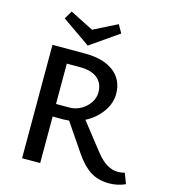

<svg xmlns="http://www.w3.org/2000/svg" viewBox="-126 -966 952 1076"><g transform="rotate(15 350.0 -428.0)"><path d="M292 -705 128 -819 156 -866 292 -797 429 -866 456 -819ZM700 -10Q655 10 607 10Q543 10 497.5 -19Q452 -48 410 -110L300 -272Q280 -270 269 -270H205V0H100V-658H291Q396 -658 456 -612Q516 -566 516 -484Q516 -429 480 -379Q444 -329 387 -300L507 -147Q543 -101 574.5 -83Q606 -65 637 -65Q660 -65 677 -71ZM282 -343Q318 -343 349 -360.5Q380 -378 399 -406.5Q418 -435 418 -467Q418 -519 383 -548Q348 -577 282 -577H205V-343Z"/></g></svg>

Font: Ysabeau SC Semibold
Style: Regular
Weight: 600
Designer: Christian Thalmann (Catharsis Fonts)
Version: Version 0.003